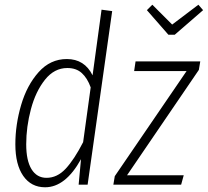

<svg xmlns="http://www.w3.org/2000/svg" viewBox="-20 -782 880 813"><path d="M455 -735 351 0H313L323 -108Q257 11 171 11Q112 11 78.5 -37Q45 -85 45 -171Q45 -254 69.5 -337.5Q94 -421 143.5 -476.5Q193 -532 263 -532Q338 -532 372 -463L410 -741ZM91 -171Q91 -102 113.5 -65.5Q136 -29 177 -29Q222 -29 258 -67.5Q294 -106 332 -180L364 -412Q350 -451 326.5 -472.5Q303 -494 265 -494Q210 -494 170.5 -444.5Q131 -395 111 -320Q91 -245 91 -171ZM828 -522 822 -486 518 -40H758L747 0H460L466 -36L770 -481H548L554 -522ZM820 -762 840 -739 720 -635H693L602 -739L625 -762L709 -678Z"/></svg>

Font: Fira Sans Extra Condensed ExtraLight
Style: Italic
Weight: 275
Width: 3
Italic angle: -8°
Designer: Carrois Corporate & Edenspiekermann AG
Foundry: Carrois Corporate GbR & Edenspiekermann AG
Version: Version 4.203